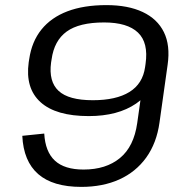

<svg xmlns="http://www.w3.org/2000/svg" viewBox="-20 -728 721 756"><path d="M608.1 -246.1Q596.9 -164.9 555.9 -107.8Q514.8 -50.8 449.7 -21.4Q384.7 7.9 300 7.9Q188.1 7.9 130.3 -42.6Q72.5 -93.1 67.8 -193.2L154.2 -202.1Q158.2 -130.6 196.1 -95.5Q233.9 -60.4 309.1 -60.4Q397.3 -60.4 452.2 -105.6Q507.2 -150.7 520.3 -243.5L552.7 -472.8H640ZM398.9 -707.9Q484.1 -707.9 541.9 -680.7Q599.7 -653.5 625.3 -601.5Q651 -549.4 640 -472.7L601.2 -461.6Q588.2 -369.9 516.2 -320.4Q444.2 -270.9 329.5 -270.9Q200.2 -270.9 139.6 -325.7Q79 -380.5 93 -482.7L95 -495.1Q105 -564.2 143.1 -611.6Q181.2 -659 245.6 -683.5Q309.9 -707.9 398.9 -707.9ZM389.9 -639.6Q291.9 -639.6 242.6 -603.8Q193.2 -568 183.1 -494L181.1 -481.5Q171.2 -407 210.7 -370.2Q250.3 -333.4 345.4 -333.4Q437.1 -333.4 489.6 -365.8Q542.1 -398.2 551.3 -463.9L553.1 -476.5Q565.1 -559.9 523.3 -599.7Q481.6 -639.6 389.9 -639.6Z"/></svg>

Font: Pathway Extreme 8pt Thin 12pt
Style: Italic
Weight: 100
Italic angle: -8°
Version: Version 1.001;gftools[0.9.26]